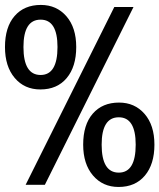

<svg xmlns="http://www.w3.org/2000/svg" viewBox="-20 -742 640 771"><path d="M142.1 -382.8Q78.1 -382.8 39.1 -429Q0 -475.1 0 -553.2Q0 -633.3 38.6 -677.7Q77.1 -722.2 144 -722.2Q207 -722.2 246.6 -676.8Q286.1 -631.3 286.1 -553.2Q286.1 -474.1 247.8 -428.5Q209.5 -382.8 142.1 -382.8ZM143.1 -440.9Q210.9 -440.9 210.9 -553.2Q210.9 -663.1 143.1 -663.1Q74.2 -663.1 74.2 -553.2Q74.2 -440.9 143.1 -440.9ZM516.1 -713.9 160.2 0H83L439 -713.9ZM456.1 8.8Q392.6 8.8 353.3 -37.4Q314 -83.5 314 -161.1Q314 -241.2 352.5 -285.6Q391.1 -330.1 458 -330.1Q521 -330.1 560.5 -284.7Q600.1 -239.3 600.1 -161.1Q600.1 -82.5 561.8 -36.9Q523.4 8.8 456.1 8.8ZM457 -48.8Q524.9 -48.8 524.9 -161.1Q524.9 -271 457 -271Q388.2 -271 388.2 -161.1Q388.2 -48.8 457 -48.8Z"/></svg>

Font: TypoPRO Noto Mono
Style: Regular
Weight: 400
Designer: Monotype Design Team
Foundry: Monotype Imaging Inc.
Version: Version 1.00